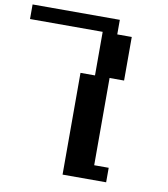

<svg xmlns="http://www.w3.org/2000/svg" viewBox="-91 -692 875 1000"><g transform="rotate(10 346.0 -192.0)"><path d="M307.6 230.5V-307.6H384.3V-538.1H0V-615.2H461.4V-538.1H538.1V-307.6H461.4V153.8H538.1V230.5Z"/></g></svg>

Font: Good Old DOS
Style: Regular
Weight: 400
Designer: Vasily Draigo
Foundry: Vasily Draigo
Version: 1.0